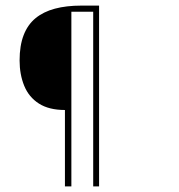

<svg xmlns="http://www.w3.org/2000/svg" viewBox="-20 -605 640 686"><path d="M212 61V-212Q155 -212 119 -235Q83 -258 66.5 -298.5Q50 -339 50 -389Q50 -442 64.5 -479.5Q79 -517 107 -540Q135 -563 176 -574Q217 -585 271 -585H334V61H313V-563H235V61Z"/></svg>

Font: Alumni Sans Thin
Style: Regular
Weight: 100
Designer: Robert E. Leuschke
Foundry: Robert E. Leuschke
Version: Version 1.018